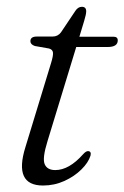

<svg xmlns="http://www.w3.org/2000/svg" viewBox="-20 -550 374 578"><path d="M127.5 -404 85 -411.5Q71.5 -416 71.5 -426Q71.5 -440 91 -440H138.5Q154 -440 163.5 -452.5L207 -517.5Q215 -529.5 226.5 -529.5Q239.5 -529.5 239.5 -516Q239.5 -507 233.5 -487.5L219 -439.5H321.5Q334.5 -439.5 334.5 -428.5Q334.5 -408.5 304 -408.5H209.5L123 -125Q107 -73.5 114.5 -55.8Q122 -38 146.5 -38Q188 -38 230.5 -86Q239.5 -96 246 -95Q255.5 -94 252.5 -81.5Q246 -60.5 225 -39.8Q204 -19 173.8 -5.2Q143.5 8.5 109.5 8.5Q20.5 8.5 56.5 -107L133.5 -359.5Q140.5 -382 139.5 -391.5Q138.5 -401 127.5 -404Z"/></svg>

Font: Fraunces 72pt S050 Light
Style: Italic
Weight: 300
Italic angle: -16°
Version: Version 1.000; ttfautohint (v1.8.3)